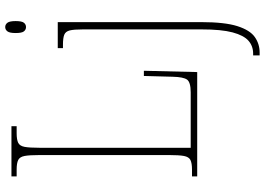

<svg xmlns="http://www.w3.org/2000/svg" viewBox="-160 -618 1018 738"><g transform="rotate(-90 349.0 -249.0)"><path d="M40 0V-20H66Q91 -20 103 -26Q115 -32 118.5 -51Q122 -70 122 -108V-606Q122 -645 118.5 -663.5Q115 -682 103 -688Q91 -694 66 -694H40V-714H233V-694H206Q181 -694 169 -688Q157 -682 153.5 -663.5Q150 -645 150 -606V-25H363Q402 -25 412 -39Q422 -53 423 -94L426 -205H446L441 0ZM614 -658Q604 -658 597.5 -666Q591 -674 591 -698Q591 -721 597.5 -729.5Q604 -738 614 -738Q624 -738 630.5 -729.5Q637 -721 637 -698Q637 -674 630.5 -666Q624 -658 614 -658ZM505 240V215H512Q541 215 561.5 197Q582 179 593.5 136Q605 93 605 16V-439Q605 -474 601 -490Q597 -506 584.5 -511Q572 -516 546 -516H533V-536H633V15Q633 106 617.5 154.5Q602 203 575.5 221.5Q549 240 516 240Z"/></g></svg>

Font: Noto Serif Condensed Thin
Style: Regular
Weight: 100
Width: 3
Designer: Monotype Design Team
Foundry: Monotype Imaging Inc.
Version: Version 2.013; ttfautohint (v1.8.4.7-5d5b)